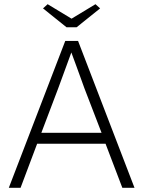

<svg xmlns="http://www.w3.org/2000/svg" viewBox="-20 -895 682 915"><path d="M22 0 291 -700H352L621 0H563L483 -210H157L78 0ZM257 -473 177 -262H464L382 -475Q379 -483 368.5 -512.5Q358 -542 344.5 -578.5Q331 -615 320 -645Q310 -618 297.5 -583.5Q285 -549 273.5 -518Q262 -487 257 -473ZM297 -765 185 -855 207 -875 321 -806 435 -875 457 -855 345 -765Z"/></svg>

Font: Readex Pro ExtraLight
Style: Regular
Weight: 200
Designer: Bonnie Shaver-Troup, Thomas Jockin
Foundry: Lexend
Version: Version 1.203; ttfautohint (v1.8.3)